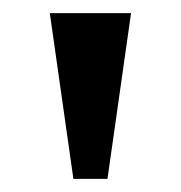

<svg xmlns="http://www.w3.org/2000/svg" viewBox="-20 -734 276 293"><path d="M92 -461H144L180 -714H56Z"/></svg>

Font: Noto Serif Myanmar Condensed SemiBold
Style: Regular
Weight: 600
Width: 3
Designer: Ben Mitchell and the Monotype Design Team
Foundry: Monotype Imaging Inc.
Version: Version 2.106